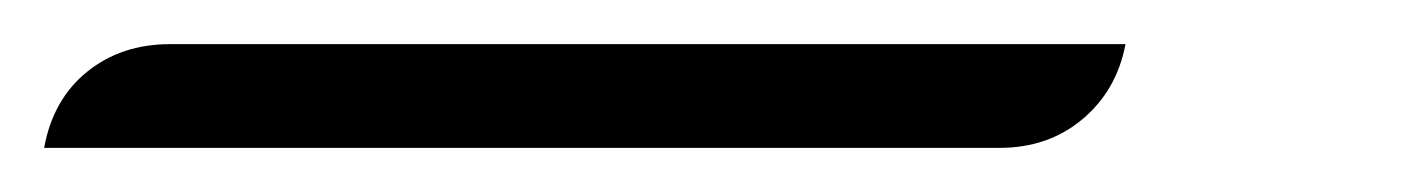

<svg xmlns="http://www.w3.org/2000/svg" viewBox="-29 41 641 87"><path d="M48 61H481Q477 82 461.5 95Q446 108 424 108H-9Q-5 86 10.5 73.5Q26 61 48 61Z"/></svg>

Font: K2D Thin
Style: Italic
Weight: 100
Italic angle: -10°
Designer: Katatrad Aksorn Co.,Ltd.
Foundry: Cadson Demak Co.,Ltd.
Version: Version 1.000; ttfautohint (v1.6)